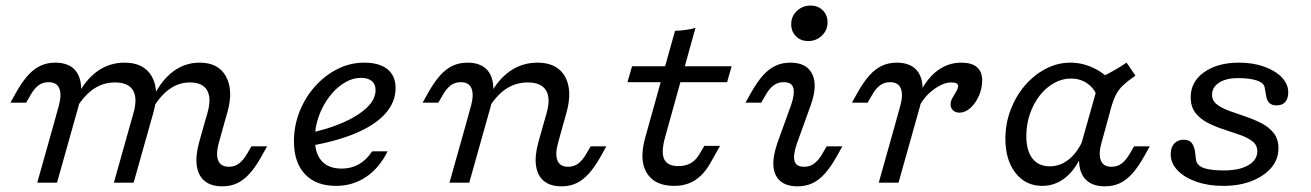

<svg xmlns="http://www.w3.org/2000/svg" viewBox="-20 -648 4651 681"><path d="M441.9 -206.5 453.2 -246Q468.5 -300 451.6 -327.8Q434.7 -355.6 387.9 -355.6Q347.6 -355.6 314.1 -333.9Q280.6 -312.1 252.4 -266.9V-305.6Q283.1 -365.3 325.8 -395.6Q368.5 -425.8 421.8 -425.8Q490.3 -425.8 518.1 -377.4Q546 -329 524.2 -249.2L512.1 -206.5ZM704 -206.5 716.1 -248.4Q730.6 -300 714.5 -327.8Q698.4 -355.6 653.2 -355.6Q615.3 -355.6 582.7 -333.1Q550 -310.5 524.2 -266.9V-305.6Q554 -365.3 595.6 -395.6Q637.1 -425.8 687.9 -425.8Q754.8 -425.8 781.5 -377Q808.1 -328.2 787.1 -251.6L774.2 -206.5ZM170.2 -206.5 188.7 -273.4Q199.2 -312.1 190.3 -334.3Q181.5 -356.5 152.4 -356.5Q131.5 -356.5 116.5 -345.2Q101.6 -333.9 89.5 -312.9L72.6 -283.9H16.9L36.3 -318.5Q58.1 -357.3 79 -380.6Q100 -404 123.8 -414.9Q147.6 -425.8 175.8 -425.8Q214.5 -425.8 237.5 -407.7Q260.5 -389.5 266.1 -354.4Q271.8 -319.4 258.1 -269.4L240.3 -206.5ZM112.1 0 170.2 -206.5H240.3L182.3 0ZM383.9 0 441.9 -206.5H512.1L454 0ZM755.6 -139.5Q745.2 -100.8 754 -78.6Q762.9 -56.5 791.9 -56.5Q812.9 -56.5 827.8 -68.1Q842.7 -79.8 854.8 -100L871.8 -129H927.4L908.1 -94.4Q887.1 -56.5 865.7 -32.7Q844.4 -8.9 821 2Q797.6 12.9 768.5 12.9Q729.8 12.9 706.9 -5.2Q683.9 -23.4 678.2 -58.5Q672.6 -93.5 686.3 -143.5L704 -206.5H774.2Z M1171.8 11.3Q1100.8 11.3 1061.7 -30.2Q1022.6 -71.8 1022.6 -146.8Q1022.6 -202.4 1042.7 -252.8Q1062.9 -303.2 1097.6 -341.9Q1132.3 -380.6 1177 -403.2Q1221.8 -425.8 1271.8 -425.8Q1325.8 -425.8 1354.4 -402.4Q1383.1 -379 1383.1 -335.5Q1383.1 -286.3 1347.2 -245.6Q1311.3 -204.8 1241.5 -175.4Q1171.8 -146 1071 -129L1071.8 -175Q1142.7 -189.5 1196.8 -213.3Q1250.8 -237.1 1281.5 -266.5Q1312.1 -296 1312.1 -328.2Q1312.1 -349.2 1298.8 -360.5Q1285.5 -371.8 1260.5 -371.8Q1229.8 -371.8 1200.4 -353.6Q1171 -335.5 1147.6 -304.4Q1124.2 -273.4 1110.5 -235.1Q1096.8 -196.8 1096.8 -155.6Q1096.8 -104 1121 -77Q1145.2 -50 1191.9 -50Q1225.8 -50 1252.8 -65.3Q1279.8 -80.6 1300 -111.3H1354.8Q1325.8 -52.4 1278.6 -20.6Q1231.5 11.3 1171.8 11.3Z M1907.3 -206.5 1918.5 -246Q1933.9 -300 1916.5 -327.8Q1899.2 -355.6 1851.6 -355.6Q1810.5 -355.6 1776.6 -333.9Q1742.7 -312.1 1714.5 -266.9V-305.6Q1745.2 -365.3 1788.7 -395.6Q1832.3 -425.8 1886.3 -425.8Q1955.6 -425.8 1983.5 -377.4Q2011.3 -329 1989.5 -249.2L1977.4 -206.5ZM1632.3 -206.5 1650.8 -273.4Q1661.3 -312.1 1652.4 -334.3Q1643.5 -356.5 1614.5 -356.5Q1593.5 -356.5 1578.6 -345.2Q1563.7 -333.9 1551.6 -312.9L1534.7 -283.9H1479L1498.4 -318.5Q1520.2 -357.3 1541.1 -380.6Q1562.1 -404 1585.9 -414.9Q1609.7 -425.8 1637.9 -425.8Q1676.6 -425.8 1699.6 -407.7Q1722.6 -389.5 1728.2 -354.4Q1733.9 -319.4 1720.2 -269.4L1702.4 -206.5ZM1574.2 0 1632.3 -206.5H1702.4L1644.4 0ZM1958.9 -139.5Q1948.4 -100.8 1957.3 -78.6Q1966.1 -56.5 1995.2 -56.5Q2016.1 -56.5 2031 -68.1Q2046 -79.8 2058.1 -100L2075 -129H2130.6L2111.3 -94.4Q2090.3 -56.5 2069 -32.7Q2047.6 -8.9 2024.2 2Q2000.8 12.9 1971.8 12.9Q1933.1 12.9 1910.1 -5.2Q1887.1 -23.4 1881.5 -58.5Q1875.8 -93.5 1889.5 -143.5L1907.3 -206.5H1977.4Z M2281.5 -206.5 2374.2 -538.7Q2395.2 -539.5 2414.9 -542.3Q2434.7 -545.2 2446.8 -549.2L2351.6 -206.5ZM2205.6 -356.5 2221.8 -412.9H2575L2558.9 -356.5ZM2371 11.3Q2302.4 11.3 2274.2 -34.3Q2246 -79.8 2268.5 -159.7L2281.5 -206.5H2351.6L2339.5 -162.9Q2324.2 -108.9 2335.5 -83.9Q2346.8 -58.9 2386.3 -58.9Q2411.3 -58.9 2429.4 -69Q2447.6 -79 2460.5 -100.8L2478.2 -130.6H2533.9L2500.8 -71.8Q2484.7 -42.7 2465.3 -24.6Q2446 -6.5 2423 2.4Q2400 11.3 2371 11.3Z M2805.6 -136.3Q2792.7 -98.4 2798 -77.4Q2803.2 -56.5 2832.3 -56.5Q2853.2 -56.5 2868.1 -68.1Q2883.1 -79.8 2895.2 -100L2912.1 -129H2967.7L2948.4 -94.4Q2927.4 -56.5 2906 -32.7Q2884.7 -8.9 2861.3 2Q2837.9 12.9 2808.9 12.9Q2770.2 12.9 2748.4 -5.2Q2726.6 -23.4 2723.4 -57.3Q2720.2 -91.1 2737.1 -140.3L2786.3 -276.6Q2799.2 -314.5 2794 -335.5Q2788.7 -356.5 2759.7 -356.5Q2738.7 -356.5 2723.8 -345.2Q2708.9 -333.9 2696.8 -312.9L2679.8 -283.9H2624.2L2643.5 -318.5Q2665.3 -357.3 2686.3 -380.6Q2707.3 -404 2731 -414.9Q2754.8 -425.8 2783.1 -425.8Q2821.8 -425.8 2843.5 -407.7Q2865.3 -389.5 2869 -355.6Q2872.6 -321.8 2854.8 -272.6ZM2846.8 -502.4Q2820.2 -502.4 2803.2 -519.4Q2786.3 -536.3 2786.3 -562.1Q2786.3 -590.3 2806.5 -609.3Q2826.6 -628.2 2854.8 -628.2Q2881.5 -628.2 2898.4 -611.3Q2915.3 -594.4 2915.3 -568.5Q2915.3 -541.1 2895.2 -521.8Q2875 -502.4 2846.8 -502.4Z M3154.8 -206.5 3173.4 -273.4Q3183.9 -312.1 3175 -334.3Q3166.1 -356.5 3137.1 -356.5Q3116.1 -356.5 3101.2 -345.2Q3086.3 -333.9 3074.2 -312.9L3057.3 -283.9H3001.6L3021 -318.5Q3042.7 -357.3 3063.7 -380.6Q3084.7 -404 3108.5 -414.9Q3132.3 -425.8 3160.5 -425.8Q3199.2 -425.8 3222.2 -407.7Q3245.2 -389.5 3250.8 -354.4Q3256.5 -319.4 3242.7 -269.4L3225 -206.5ZM3096.8 0 3154.8 -206.5H3225L3166.9 0ZM3383.1 -248.4Q3369.4 -248.4 3360.5 -256.5Q3351.6 -264.5 3351.6 -277.4Q3351.6 -289.5 3358.5 -301.2Q3365.3 -312.9 3371.8 -323.8Q3378.2 -334.7 3378.2 -343.5Q3378.2 -355.6 3354 -355.6Q3326.6 -355.6 3294 -332.3Q3261.3 -308.9 3242.7 -275L3244.4 -321.8Q3270.2 -372.6 3307.3 -399.2Q3344.4 -425.8 3389.5 -425.8Q3426.6 -425.8 3445.2 -409.7Q3463.7 -393.5 3463.7 -362.9Q3463.7 -334.7 3452 -308.1Q3440.3 -281.5 3421.8 -264.9Q3403.2 -248.4 3383.1 -248.4Z M3676.6 11.3Q3617.7 11.3 3581.9 -34.7Q3546 -80.6 3546 -155.6Q3546 -209.7 3564.5 -258.5Q3583.1 -307.3 3615.3 -344.8Q3647.6 -382.3 3689.1 -404Q3730.6 -425.8 3776.6 -425.8Q3817.7 -425.8 3856.9 -407.7Q3896 -389.5 3925.8 -356.5L3872.6 -303.2Q3862.1 -333.9 3837.1 -351.6Q3812.1 -369.4 3778.2 -369.4Q3746.8 -369.4 3718.1 -353.2Q3689.5 -337.1 3667.3 -308.5Q3645.2 -279.8 3632.7 -243.1Q3620.2 -206.5 3620.2 -165.3Q3620.2 -113.7 3641.9 -85.9Q3663.7 -58.1 3703.2 -58.1Q3741.1 -58.1 3772.2 -83.5Q3803.2 -108.9 3823.4 -156.5L3820.2 -105.6Q3796.8 -49.2 3760.1 -19Q3723.4 11.3 3676.6 11.3ZM3834.7 -206.5 3881.5 -371.8Q3907.3 -384.7 3930.2 -397.6Q3953.2 -410.5 3975.8 -425.8L4007.3 -379.8Q3981.5 -362.1 3964.9 -346.8Q3948.4 -331.5 3938.7 -312.9Q3929 -294.4 3921 -266.1L3904.8 -206.5ZM3886.3 -139.5Q3875.8 -100.8 3884.7 -78.6Q3893.5 -56.5 3922.6 -56.5Q3943.5 -56.5 3958.5 -68.1Q3973.4 -79.8 3985.5 -100L4002.4 -129H4058.1L4038.7 -94.4Q4017.7 -56.5 3996.4 -32.7Q3975 -8.9 3951.6 2Q3928.2 12.9 3899.2 12.9Q3860.5 12.9 3837.5 -5.2Q3814.5 -23.4 3808.9 -58.5Q3803.2 -93.5 3816.9 -143.5L3834.7 -206.5H3904.8Z M4318.5 11.3Q4265.3 11.3 4223 -3.6Q4180.6 -18.5 4156.5 -44Q4132.3 -69.4 4132.3 -100.8Q4132.3 -125 4144.8 -138.7Q4157.3 -152.4 4179 -152.4Q4199.2 -152.4 4208.5 -138.7Q4217.7 -125 4219.4 -104Q4220.2 -97.6 4221 -89.9Q4221.8 -82.3 4222.6 -78.2Q4227.4 -59.7 4251.2 -51.6Q4275 -43.5 4321 -43.5Q4375.8 -43.5 4407.7 -62.1Q4439.5 -80.6 4439.5 -111.3Q4439.5 -133.1 4422.6 -146.4Q4405.6 -159.7 4378.6 -169.4Q4351.6 -179 4321.4 -188.7Q4291.1 -198.4 4264.1 -212.1Q4237.1 -225.8 4220.2 -247.6Q4203.2 -269.4 4203.2 -303.2Q4203.2 -358.1 4250.8 -391.9Q4298.4 -425.8 4375 -425.8Q4424.2 -425.8 4463.7 -411.7Q4503.2 -397.6 4526.2 -373.8Q4549.2 -350 4549.2 -320.2Q4549.2 -298.4 4538.7 -286.3Q4528.2 -274.2 4507.3 -274.2Q4492.7 -274.2 4483.9 -281.5Q4475 -288.7 4471.8 -303.2Q4469.4 -314.5 4468.5 -321.8Q4467.7 -329 4465.3 -338.7Q4462.1 -354.8 4436.7 -362.9Q4411.3 -371 4371 -371Q4329 -371 4304 -354.8Q4279 -338.7 4279 -312.1Q4279 -291.1 4296 -277.8Q4312.9 -264.5 4339.9 -254.8Q4366.9 -245.2 4396.8 -235.1Q4426.6 -225 4453.6 -211.3Q4480.6 -197.6 4497.6 -176.2Q4514.5 -154.8 4514.5 -121.8Q4514.5 -83.1 4489.1 -53.2Q4463.7 -23.4 4419.8 -6Q4375.8 11.3 4318.5 11.3Z"/></svg>

Font: Playfair 5pt SemiExpanded Light
Style: Italic
Weight: 300
Width: 6
Italic angle: -15.6°
Designer: Claus Eggers Sørensen
Foundry: Claus Eggers Sørensen
Version: Version 2.203